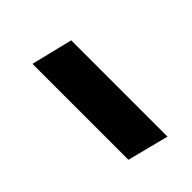

<svg xmlns="http://www.w3.org/2000/svg" viewBox="-5 -493 375 375"><g transform="rotate(45 182.5 -305.0)"><path d="M71 -348H337L315 -262H50Z"/></g></svg>

Font: IBM Plex Serif SemiBold
Style: Italic
Weight: 600
Italic angle: -14°
Designer: Mike Abbink, Paul van der Laan, Pieter van Rosmalen
Foundry: Bold Monday
Version: Version 2.5